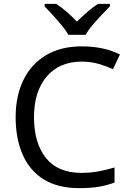

<svg xmlns="http://www.w3.org/2000/svg" viewBox="-20 -964 672 994"><path d="M403 -645Q288 -645 222 -568Q156 -491 156 -357Q156 -224 217.5 -146.5Q279 -69 402 -69Q449 -69 491 -77Q533 -85 573 -97V-19Q533 -4 490.5 3Q448 10 389 10Q280 10 207 -35Q134 -80 97.5 -163Q61 -246 61 -358Q61 -466 100.5 -548.5Q140 -631 217 -677.5Q294 -724 404 -724Q517 -724 601 -682L565 -606Q532 -621 491.5 -633Q451 -645 403 -645ZM334 -784Q321 -807 299 -833.5Q277 -860 253 -886Q229 -912 211 -931V-944H271Q297 -927 325 -903Q353 -879 378 -852Q405 -879 433 -903Q461 -927 487 -944H549V-931Q530 -912 505.5 -886Q481 -860 458.5 -833.5Q436 -807 424 -784Z"/></svg>

Font: TSCustom
Style: Regular
Weight: 400
Designer: Monotype Design Team
Foundry: Monotype Imaging Inc.
Version: Version 2.004; ttfautohint (v1.8.3) -l 8 -r 50 -G 200 -x 14 